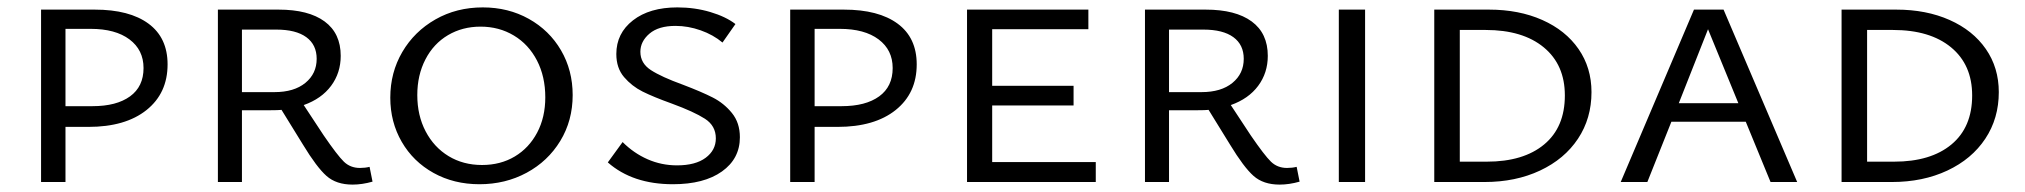

<svg xmlns="http://www.w3.org/2000/svg" viewBox="-20 -492 5473 519"><path d="M433 -318Q433 -240 376 -194.5Q319 -149 219 -149H157V0H91V-466H236Q330 -466 381.5 -428Q433 -390 433 -318ZM368 -308Q368 -357 330 -385.5Q292 -414 225 -414H157V-205H230Q295 -205 331.5 -231.5Q368 -258 368 -308Z M987 -1Q959 7 933 7Q889 7 862.5 -16.5Q836 -40 799 -101L741 -195Q731 -194 711 -194H634V0H569V-466H733Q814 -466 857.5 -434Q901 -402 901 -341Q901 -295 875 -260Q849 -225 801 -208L855 -126Q892 -72 909.5 -55Q927 -38 953 -38Q967 -38 979 -41ZM722 -243Q775 -243 805.5 -268Q836 -293 836 -333Q836 -371 808 -391.5Q780 -412 727 -412H634V-243Z M1035 -228Q1035 -296 1067.5 -351.5Q1100 -407 1157 -439.5Q1214 -472 1285 -472Q1354 -472 1409.5 -441Q1465 -410 1496.5 -356Q1528 -302 1528 -235Q1528 -166 1494.5 -111Q1461 -56 1403.5 -25Q1346 6 1276 6Q1207 6 1152 -24.5Q1097 -55 1066 -108.5Q1035 -162 1035 -228ZM1454 -229Q1454 -285 1431.5 -328.5Q1409 -372 1369 -396Q1329 -420 1279 -420Q1230 -420 1191 -397Q1152 -374 1130 -331.5Q1108 -289 1108 -235Q1108 -180 1130.5 -137Q1153 -94 1192.5 -70Q1232 -46 1283 -46Q1333 -46 1371.5 -69Q1410 -92 1432 -133.5Q1454 -175 1454 -229Z M1796 -212Q1746 -230 1717 -244.5Q1688 -259 1667 -283.5Q1646 -308 1646 -346Q1646 -402 1691 -437Q1736 -472 1811 -472Q1858 -472 1900 -459.5Q1942 -447 1968 -427L1933 -377Q1908 -398 1874 -410Q1840 -422 1806 -422Q1760 -422 1735.5 -401Q1711 -380 1711 -352Q1711 -321 1739.5 -302.5Q1768 -284 1826 -263Q1876 -244 1906.5 -228.5Q1937 -213 1958.5 -186.5Q1980 -160 1980 -121Q1980 -63 1931.5 -28.5Q1883 6 1799 6Q1690 6 1623 -53L1663 -108Q1693 -78 1730.5 -61.5Q1768 -45 1810 -45Q1860 -45 1887.5 -65.5Q1915 -86 1915 -118Q1915 -152 1885.5 -171Q1856 -190 1796 -212Z M2458 -318Q2458 -240 2401 -194.5Q2344 -149 2244 -149H2182V0H2116V-466H2261Q2355 -466 2406.5 -428Q2458 -390 2458 -318ZM2393 -308Q2393 -357 2355 -385.5Q2317 -414 2250 -414H2182V-205H2255Q2320 -205 2356.5 -231.5Q2393 -258 2393 -308Z M2942 -54V0H2594V-466H2922V-413H2662V-260H2882V-207H2662V-54Z M3493 -1Q3465 7 3439 7Q3395 7 3368.5 -16.5Q3342 -40 3305 -101L3247 -195Q3237 -194 3217 -194H3140V0H3075V-466H3239Q3320 -466 3363.5 -434Q3407 -402 3407 -341Q3407 -295 3381 -260Q3355 -225 3307 -208L3361 -126Q3398 -72 3415.5 -55Q3433 -38 3459 -38Q3473 -38 3485 -41ZM3228 -243Q3281 -243 3311.5 -268Q3342 -293 3342 -333Q3342 -371 3314 -391.5Q3286 -412 3233 -412H3140V-243Z M3599 -466H3670V0H3599Z M3857 0V-466H4005Q4086 -466 4149 -438Q4212 -410 4247 -359.5Q4282 -309 4282 -243Q4282 -172 4245.5 -117Q4209 -62 4143 -31Q4077 0 3993 0ZM3996 -411H3926V-55H3999Q4098 -55 4154 -101.5Q4210 -148 4210 -234Q4210 -317 4153 -364Q4096 -411 3996 -411Z M4699 -163H4498L4433 0H4361L4559 -466H4639L4838 0H4766ZM4679 -213 4597 -413 4518 -213Z M4958 0V-466H5106Q5187 -466 5250 -438Q5313 -410 5348 -359.5Q5383 -309 5383 -243Q5383 -172 5346.5 -117Q5310 -62 5244 -31Q5178 0 5094 0ZM5097 -411H5027V-55H5100Q5199 -55 5255 -101.5Q5311 -148 5311 -234Q5311 -317 5254 -364Q5197 -411 5097 -411Z"/></svg>

Font: Ysabeau SC
Style: Regular
Weight: 400
Designer: Christian Thalmann (Catharsis Fonts)
Version: Version 0.003